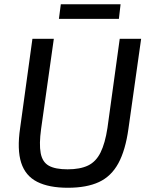

<svg xmlns="http://www.w3.org/2000/svg" viewBox="-20 -873 707 906"><path d="M646 -690 586 -265Q572 -164 538.5 -102.5Q505 -41 447 -14Q389 13 300 13Q211 13 155.5 -15Q100 -43 80 -105Q60 -167 75 -269L133 -690H234L174 -265Q164 -193 172 -150.5Q180 -108 210.5 -91Q241 -74 299 -74Q358 -74 395.5 -92Q433 -110 454.5 -153.5Q476 -197 487 -269L545 -690ZM549 -853 541 -784H258L267 -853Z"/></svg>

Font: Exo 2 Medium
Style: Italic
Weight: 500
Italic angle: -8°
Designer: Natanael Gama
Foundry: Natanael Gama
Version: Version 2.010